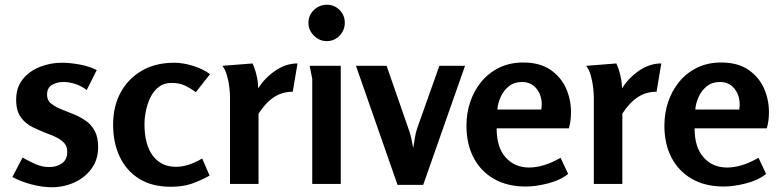

<svg xmlns="http://www.w3.org/2000/svg" viewBox="-20 -774 3284 808"><path d="M240 -510Q275 -510 315.5 -502.5Q356 -495 387 -479L345 -395Q325 -411 298.5 -420Q272 -429 246 -429Q221 -429 199.5 -417Q178 -405 178 -376Q178 -351 196.5 -337Q215 -323 243 -312Q267 -303 293 -292Q319 -281 342 -265Q365 -249 379 -222.5Q393 -196 393 -155Q393 -102 365 -64Q337 -26 292.5 -6Q248 14 198 14Q158 14 112.5 2Q67 -10 32 -29L75 -111Q101 -96 129 -83.5Q157 -71 188 -71Q218 -71 240.5 -86.5Q263 -102 263 -135Q263 -157 251.5 -170.5Q240 -184 221 -194Q202 -204 179 -212Q148 -224 118 -238.5Q88 -253 68 -280Q48 -307 48 -354Q48 -407 76.5 -441.5Q105 -476 149 -493Q193 -510 240 -510Z M713 -510Q750 -510 792 -497Q834 -484 864 -462L804 -386Q780 -404 757 -414.5Q734 -425 702 -425Q670 -425 648 -408Q626 -391 613 -364Q600 -337 594 -307Q588 -277 588 -251Q588 -166 623 -119Q658 -72 720 -72Q746 -72 773 -80.5Q800 -89 831 -107L862 -35Q820 -12 784 0Q748 12 699 12Q620 12 566 -21.5Q512 -55 484 -114Q456 -173 456 -249Q456 -327 488 -385.5Q520 -444 577.5 -477Q635 -510 713 -510Z M1043 -507Q1065 -457 1067 -402Q1092 -444 1137 -475.5Q1182 -507 1232 -507L1212 -388Q1168 -388 1133.5 -365.5Q1099 -343 1068 -296V0H948V-363Q948 -382 945 -407.5Q942 -433 935 -457Q928 -481 916 -497Z M1431 -678Q1431 -647 1409 -624Q1387 -601 1355 -601Q1324 -601 1301 -624Q1278 -647 1278 -678Q1278 -710 1301 -732Q1324 -754 1356 -754Q1387 -754 1409 -732Q1431 -710 1431 -678ZM1414 -497V0H1294V-443L1283 -497Z M1607 -497 1698 -235Q1706 -214 1710.5 -193.5Q1715 -173 1719 -151Q1723 -172 1726 -193.5Q1729 -215 1736 -235L1829 -497H1937L1761 4H1653L1478 -497Z M2182 -511Q2251 -511 2295.5 -481Q2340 -451 2361.5 -403.5Q2383 -356 2383 -302Q2383 -286 2381 -268.5Q2379 -251 2374 -234H2070Q2070 -154 2108 -111.5Q2146 -69 2207 -69Q2236 -69 2269.5 -79Q2303 -89 2339 -110L2371 -42Q2337 -15 2285.5 -2Q2234 11 2193 11Q2115 11 2059 -21Q2003 -53 1973 -110.5Q1943 -168 1943 -245Q1943 -298 1959 -345.5Q1975 -393 2006 -430.5Q2037 -468 2081.5 -489.5Q2126 -511 2182 -511ZM2177 -429Q2144 -429 2121.5 -411Q2099 -393 2087 -366Q2075 -339 2073 -313H2258Q2263 -342 2255 -368.5Q2247 -395 2227 -412Q2207 -429 2177 -429Z M2574 -507Q2596 -457 2598 -402Q2623 -444 2668 -475.5Q2713 -507 2763 -507L2743 -388Q2699 -388 2664.5 -365.5Q2630 -343 2599 -296V0H2479V-363Q2479 -382 2476 -407.5Q2473 -433 2466 -457Q2459 -481 2447 -497Z M3015 -511Q3084 -511 3128.5 -481Q3173 -451 3194.5 -403.5Q3216 -356 3216 -302Q3216 -286 3214 -268.5Q3212 -251 3207 -234H2903Q2903 -154 2941 -111.5Q2979 -69 3040 -69Q3069 -69 3102.5 -79Q3136 -89 3172 -110L3204 -42Q3170 -15 3118.5 -2Q3067 11 3026 11Q2948 11 2892 -21Q2836 -53 2806 -110.5Q2776 -168 2776 -245Q2776 -298 2792 -345.5Q2808 -393 2839 -430.5Q2870 -468 2914.5 -489.5Q2959 -511 3015 -511ZM3010 -429Q2977 -429 2954.5 -411Q2932 -393 2920 -366Q2908 -339 2906 -313H3091Q3096 -342 3088 -368.5Q3080 -395 3060 -412Q3040 -429 3010 -429Z"/></svg>

Font: Rosario Light
Style: Bold
Weight: 700
Version: Version 1.101; ttfautohint (v1.8.1.43-b0c9)